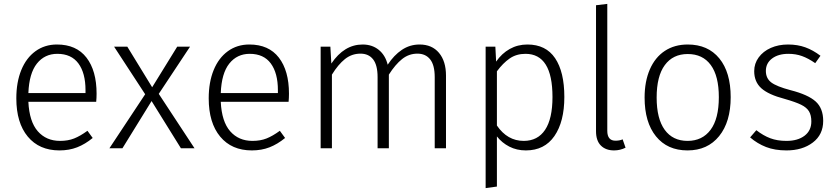

<svg xmlns="http://www.w3.org/2000/svg" viewBox="-20 -763 4302 988"><path d="M475 -239H126Q131 -137 174.5 -87.5Q218 -38 289 -38Q330 -38 361.5 -50.5Q393 -63 430 -90L457 -53Q418 -21 377 -5Q336 11 286 11Q182 11 123 -60Q64 -131 64 -257Q64 -340 89.5 -402.5Q115 -465 162.5 -499.5Q210 -534 273 -534Q373 -534 425 -466.5Q477 -399 477 -281Q477 -259 475 -239ZM420 -299Q420 -387 383.5 -436.5Q347 -486 275 -486Q210 -486 170 -436Q130 -386 126 -284H420Z M981 0H911L760 -243L610 0H543L727 -278L567 -523H635L763 -314L892 -523H958L797 -280Z M1465 -239H1116Q1121 -137 1164.5 -87.5Q1208 -38 1279 -38Q1320 -38 1351.5 -50.5Q1383 -63 1420 -90L1447 -53Q1408 -21 1367 -5Q1326 11 1276 11Q1172 11 1113 -60Q1054 -131 1054 -257Q1054 -340 1079.5 -402.5Q1105 -465 1152.5 -499.5Q1200 -534 1263 -534Q1363 -534 1415 -466.5Q1467 -399 1467 -281Q1467 -259 1465 -239ZM1410 -299Q1410 -387 1373.5 -436.5Q1337 -486 1265 -486Q1200 -486 1160 -436Q1120 -386 1116 -284H1410Z M2275 -374V0H2217V-366Q2217 -428 2193.5 -457.5Q2170 -487 2128 -487Q2084 -487 2049 -459Q2014 -431 1981 -379V0H1923V-366Q1923 -428 1900 -457.5Q1877 -487 1835 -487Q1790 -487 1755 -459Q1720 -431 1688 -379V0H1630V-523H1680L1685 -436Q1751 -534 1846 -534Q1895 -534 1929 -506.5Q1963 -479 1975 -430Q2007 -479 2048 -506.5Q2089 -534 2139 -534Q2203 -534 2239 -491Q2275 -448 2275 -374Z M2884 -264Q2884 -137 2833 -63Q2782 11 2686 11Q2639 11 2601 -8.5Q2563 -28 2537 -61V197L2479 205V-523H2529L2533 -446Q2562 -488 2603 -511Q2644 -534 2694 -534Q2789 -534 2836.5 -463.5Q2884 -393 2884 -264ZM2823 -264Q2823 -486 2684 -486Q2637 -486 2602.5 -462Q2568 -438 2537 -396V-117Q2591 -38 2675 -38Q2747 -38 2785 -95Q2823 -152 2823 -264Z M3047 -88V-736L3105 -743V-90Q3105 -39 3147 -39Q3169 -39 3184 -46L3199 -3Q3171 11 3140 11Q3097 11 3072 -14Q3047 -39 3047 -88Z M3740 -263Q3740 -136 3680.5 -62.5Q3621 11 3518 11Q3414 11 3355.5 -61.5Q3297 -134 3297 -261Q3297 -344 3324 -406Q3351 -468 3401 -501Q3451 -534 3519 -534Q3623 -534 3681.5 -462.5Q3740 -391 3740 -263ZM3359 -261Q3359 -152 3400.5 -95Q3442 -38 3518 -38Q3594 -38 3636.5 -95Q3679 -152 3679 -263Q3679 -372 3637.5 -428.5Q3596 -485 3519 -485Q3443 -485 3401 -428Q3359 -371 3359 -261Z M4202 -476 4175 -438Q4139 -463 4107 -474.5Q4075 -486 4037 -486Q3985 -486 3953 -462Q3921 -438 3921 -398Q3921 -360 3948.5 -339Q3976 -318 4048 -299Q4138 -276 4177 -241Q4216 -206 4216 -141Q4216 -70 4162.5 -29.5Q4109 11 4027 11Q3967 11 3922 -6.5Q3877 -24 3840 -56L3872 -93Q3908 -65 3944 -51.5Q3980 -38 4027 -38Q4085 -38 4120 -64.5Q4155 -91 4155 -138Q4155 -170 4143 -190Q4131 -210 4102.5 -224Q4074 -238 4018 -254Q3934 -276 3897.5 -309Q3861 -342 3861 -397Q3861 -436 3884 -467.5Q3907 -499 3946.5 -516.5Q3986 -534 4035 -534Q4084 -534 4124 -519.5Q4164 -505 4202 -476Z"/></svg>

Font: Statis Sans Light
Style: Regular
Weight: 300
Designer: bBox Type GmbH
Foundry: bBox Type GmbH
Version: Version 1.000